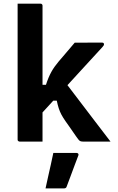

<svg xmlns="http://www.w3.org/2000/svg" viewBox="-20 -770 640 1044"><path d="M211.2 0Q189 0 169.3 0Q149.5 0 129.4 0Q109.2 0 86.8 0Q83.8 0 81.3 -1.5Q78.8 -3 77.3 -5Q75.8 -7 75.8 -11Q75.8 -91 75.8 -171Q75.8 -251 75.8 -331.4Q75.8 -411.7 75.8 -491.7Q75.8 -571.7 75.8 -651.7Q75.8 -680 75.8 -705.2Q75.8 -730.3 75.8 -750Q100.8 -750 121.4 -750Q142 -750 161.3 -750Q180.6 -750 200.2 -750Q204.2 -750 206.2 -748.5Q208.2 -747 209.7 -745Q211.2 -743 211.2 -739Q211.2 -647 211.2 -554.5Q211.2 -462 211.2 -369.5Q211.2 -277 211.2 -184.5Q211.2 -92 211.2 0ZM433.8 0Q421.7 0 415.8 -2.9Q410 -5.9 404.3 -14.1Q400.3 -19.1 393 -29.6Q385.8 -40.2 376.5 -53.4Q367.3 -66.5 356.9 -81.7Q346.5 -96.9 336.1 -111.1Q322.7 -130.2 313.9 -146.8Q305.1 -163.4 299.2 -181.8Q293.3 -200.2 288.8 -222.5H247.8L330.7 -328Q373.5 -272.4 414.8 -217.7Q456.1 -163 497.5 -109.1Q538.8 -55.1 581 0Q558.8 0 538.2 0Q517.7 0 493.1 0Q468.6 0 433.8 0ZM192.1 -308.9H229.9Q236.8 -330.3 243.9 -347.3Q251.1 -364.4 259.2 -379Q267.3 -393.7 276.8 -407Q286.3 -420.4 298 -434.4Q311.3 -450 324.3 -465.1Q337.3 -480.2 352.6 -498.3Q367.8 -516.5 386.3 -538L535.3 -538.4Q538.5 -538.4 540.9 -537.3Q543.3 -536.2 544.4 -534.2Q545.5 -532.2 545.5 -529.1Q545.5 -526.4 544.4 -523.8Q543.3 -521.2 537.3 -514.5Q506.1 -480.3 475.8 -447.5Q445.5 -414.7 416.1 -382.5Q386.7 -350.3 358.4 -319.5Q330 -288.7 301.7 -257.9Q273.4 -227.1 246.5 -197.2Q219.5 -167.3 192.1 -137.9ZM270 61.5Q304.1 61.5 332.9 61.5Q361.8 61.5 395.5 61.5Q401.5 61.5 404.9 65Q408.3 68.6 406.3 74.6Q395.3 103.6 384.9 131Q374.5 158.5 364.5 186Q354.5 213.5 342.5 244.5Q341.5 248.5 338 251.5Q334.5 254.5 327.5 254.5Q307.4 254.5 283.6 254.5Q259.9 254.5 227.6 254.5Q234.9 221.5 242.1 188.5Q249.4 155.5 256.7 123.5Q263.9 91.5 270 61.5Z"/></svg>

Font: Recursive Sans Linear Light
Style: Regular
Weight: 300
Version: Version 1.085